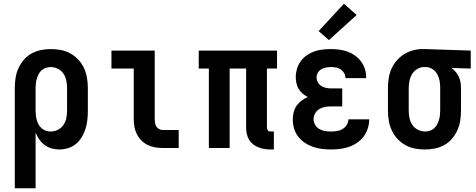

<svg xmlns="http://www.w3.org/2000/svg" viewBox="-20 -790 2540 1025"><path d="M59 215V-320Q59 -347 63 -373.5Q67 -400 78 -424.5Q89 -449 106.5 -470Q124 -491 147.5 -504Q171 -517 197.5 -522.5Q224 -528 251 -528Q278 -528 305 -523Q332 -518 356 -504.5Q380 -491 398.5 -471Q417 -451 428.5 -426Q440 -401 444.5 -374Q449 -347 449 -320V-200Q449 -176 446.5 -151.5Q444 -127 437 -104Q430 -81 417.5 -59.5Q405 -38 386.5 -22.5Q368 -7 344.5 0.5Q321 8 297 8Q276 8 256 2.5Q236 -3 219 -15.5Q202 -28 190 -45Q178 -62 170 -82V215ZM251 -88Q271 -88 289.5 -97.5Q308 -107 319 -123.5Q330 -140 334 -160Q338 -180 338 -200V-320Q338 -340 334 -360Q330 -380 319 -396.5Q308 -413 289.5 -422.5Q271 -432 251 -432Q238 -432 225.5 -428Q213 -424 203 -415.5Q193 -407 187 -395.5Q181 -384 177 -371.5Q173 -359 171.5 -346Q170 -333 170 -320V-200Q170 -187 171.5 -174Q173 -161 176.5 -148.5Q180 -136 186.5 -124.5Q193 -113 203 -104.5Q213 -96 225.5 -92Q238 -88 251 -88Z M849 0Q828 0 807.5 -3.5Q787 -7 768.5 -16Q750 -25 735 -40Q720 -55 710.5 -74Q701 -93 697.5 -113.5Q694 -134 694 -155V-424H575V-520H806V-155Q806 -144 807.5 -134Q809 -124 814.5 -115Q820 -106 829.5 -101Q839 -96 849 -96H934V0Z M1425 8Q1409 8 1392.5 5.5Q1376 3 1360.5 -3Q1345 -9 1331.5 -19.5Q1318 -30 1309.5 -44.5Q1301 -59 1297.5 -75.5Q1294 -92 1294 -108V-424H1206V0H1095V-424H1041V-520H1459V-424H1405V-108Q1405 -104 1406.5 -100Q1408 -96 1410.5 -93Q1413 -90 1417 -89Q1421 -88 1425 -88H1442V8Z M1747 8Q1723 8 1698.5 5Q1674 2 1651 -6Q1628 -14 1607.5 -27.5Q1587 -41 1572 -60.5Q1557 -80 1550 -103.5Q1543 -127 1543 -152Q1543 -171 1547.5 -190Q1552 -209 1563 -225Q1574 -241 1589.5 -252.5Q1605 -264 1623 -272Q1608 -280 1595.5 -290.5Q1583 -301 1574.5 -315Q1566 -329 1562.5 -345.5Q1559 -362 1559 -379Q1559 -401 1565.5 -423Q1572 -445 1585.5 -463.5Q1599 -482 1618 -495Q1637 -508 1658 -515.5Q1679 -523 1702 -525.5Q1725 -528 1747 -528Q1770 -528 1792.5 -525Q1815 -522 1836.5 -514Q1858 -506 1876.5 -492.5Q1895 -479 1908.5 -460.5Q1922 -442 1928.5 -420Q1935 -398 1935 -376Q1935 -375 1935 -374.5Q1935 -374 1935 -373H1824Q1824 -373 1824 -373.5Q1824 -374 1824 -374Q1824 -388 1817 -400Q1810 -412 1799 -419.5Q1788 -427 1774.5 -429.5Q1761 -432 1747 -432Q1734 -432 1720.5 -429.5Q1707 -427 1695.5 -420.5Q1684 -414 1677 -402Q1670 -390 1670 -377Q1670 -377 1670 -377Q1670 -377 1670 -377Q1670 -363 1677 -350.5Q1684 -338 1696 -330.5Q1708 -323 1722 -320.5Q1736 -318 1750 -318H1807V-222H1750Q1733 -222 1716.5 -219.5Q1700 -217 1685.5 -208.5Q1671 -200 1662.5 -185Q1654 -170 1654 -154Q1654 -138 1662.5 -123.5Q1671 -109 1685 -101Q1699 -93 1715 -90.5Q1731 -88 1747 -88Q1763 -88 1779 -90.5Q1795 -93 1808.5 -101Q1822 -109 1831 -123Q1840 -137 1840 -153H1951V-152Q1951 -152 1951 -152Q1951 -152 1951 -152Q1951 -128 1943.5 -104.5Q1936 -81 1921.5 -61.5Q1907 -42 1886.5 -28Q1866 -14 1843 -6Q1820 2 1796 5Q1772 8 1747 8ZM1736 -576 1681 -624 1816 -770 1884 -710Z M2249 8Q2222 8 2195 3Q2168 -2 2144 -15.5Q2120 -29 2101.5 -49Q2083 -69 2071.5 -94Q2060 -119 2055.5 -146Q2051 -173 2051 -200V-320Q2051 -346 2055 -372Q2059 -398 2069.5 -422Q2080 -446 2097 -466Q2114 -486 2136.5 -500Q2159 -514 2184 -521Q2209 -528 2235 -528Q2239 -528 2242.5 -528Q2246 -528 2250 -528L2493 -520V-424L2391 -427Q2403 -418 2413 -406Q2423 -394 2429.5 -380Q2436 -366 2438.5 -350.5Q2441 -335 2441 -320V-200Q2441 -173 2437 -146.5Q2433 -120 2422 -95.5Q2411 -71 2393.5 -50Q2376 -29 2352.5 -16Q2329 -3 2302.5 2.5Q2276 8 2249 8ZM2249 -88Q2262 -88 2274.5 -92Q2287 -96 2297 -104.5Q2307 -113 2313 -124.5Q2319 -136 2323 -148.5Q2327 -161 2328.5 -174Q2330 -187 2330 -200V-320Q2330 -339 2327 -357.5Q2324 -376 2315 -392.5Q2306 -409 2290.5 -420Q2275 -431 2256 -432H2250Q2248 -432 2246.5 -432Q2245 -432 2244 -432Q2224 -432 2207 -421.5Q2190 -411 2180 -394.5Q2170 -378 2166 -358.5Q2162 -339 2162 -320V-200Q2162 -180 2166 -160Q2170 -140 2181 -123.5Q2192 -107 2210.5 -97.5Q2229 -88 2249 -88Z"/></svg>

Font: Iosevka SS08 Regular
Style: Bold
Weight: 700
Monospace: yes
Designer: Belleve Invis
Foundry: Belleve Invis
Version: Version 16.3.4; ttfautohint (v1.8.4)